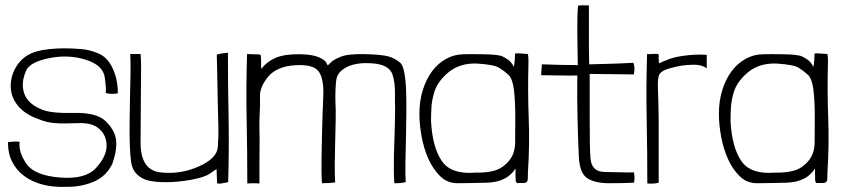

<svg xmlns="http://www.w3.org/2000/svg" viewBox="-20 -707 3259 743"><path d="M125 -509Q76 -496 49.5 -459Q23 -422 21.5 -378.5Q20 -335 48 -299.5Q76 -264 132 -245Q160 -233 193.5 -230.5Q227 -228 281.5 -230.5Q336 -233 364 -208.5Q392 -184 392.5 -143.5Q393 -103 352 -57.5Q311 -12 212 -20Q113 -28 82 -73.5Q51 -119 56 -158Q44 -161 11 -157V-155V-152Q11 -112 27.5 -80Q44 -48 73.5 -26Q103 -4 144 7Q185 18 236 16Q294 17 343 -4Q392 -25 415 -74Q434 -129 429 -166.5Q424 -204 389 -238Q354 -272 266.5 -270Q179 -268 143 -282.5Q107 -297 89 -318.5Q71 -340 68.5 -370Q66 -400 81 -433.5Q96 -467 170 -482Q244 -497 311.5 -476Q379 -455 385.5 -407Q392 -359 389 -347Q413 -341 436 -346Q436 -400 416 -442.5Q396 -485 362.5 -499.5Q329 -514 295 -517Q261 -520 230 -520Q199 -520 171.5 -517Q144 -514 125 -509Z M820 0Q820 3 825.5 3.5Q831 4 836 3Q841 2 863 -2Q867 -134 864.5 -257Q862 -380 862 -503Q837 -501 819 -496V-492Q820 -459 820.5 -426Q821 -393 822.5 -322Q824 -251 825 -217Q826 -183 823 -138.5Q820 -94 748.5 -62.5Q677 -31 600 -40Q523 -49 524 -158Q525 -267 525 -311Q525 -355 525.5 -386Q526 -417 526 -446Q526 -475 524 -498H484Q486 -464 485 -419Q484 -374 483 -325.5Q482 -277 481.5 -229.5Q481 -182 482.5 -142Q484 -102 488 -76.5Q492 -51 509 -33.5Q526 -16 552 -9Q578 -2 623.5 -2Q669 -2 720.5 -11.5Q772 -21 792.5 -35.5Q813 -50 818 -53Q819 -39 820 0Z M989 -493Q989 -496 981 -496.5Q973 -497 960.5 -497Q948 -497 936 -498Q932 -366 934.5 -243Q937 -120 937 3Q961 1 984 3V-1Q984 -51 984 -80.5Q984 -110 984.5 -138.5Q985 -167 984 -200.5Q983 -234 985 -269Q987 -296 986 -333.5Q985 -371 1018 -410.5Q1051 -450 1122 -454.5Q1193 -459 1213.5 -430Q1234 -401 1231 -334Q1228 -267 1226.5 -204Q1225 -141 1224.5 -110Q1224 -79 1224 -50Q1224 -21 1226 2Q1256 2 1277 -1Q1275 -31 1275.5 -72Q1276 -113 1277 -155.5Q1278 -198 1279 -241.5Q1280 -285 1278 -314Q1277 -361 1281 -395.5Q1285 -430 1324 -448.5Q1363 -467 1425 -461.5Q1487 -456 1499 -418Q1509 -388 1508.5 -344.5Q1508 -301 1509 -289Q1508 -204 1506.5 -172.5Q1505 -141 1504.5 -110Q1504 -79 1504 -50Q1504 -21 1506 2Q1526 3 1550 -2Q1548 -36 1549 -81Q1550 -126 1551 -174.5Q1552 -223 1552.5 -270.5Q1553 -318 1551.5 -358Q1550 -398 1544.5 -426.5Q1539 -455 1529 -464Q1508 -482 1482 -489Q1456 -496 1391 -497.5Q1326 -499 1297.5 -487Q1269 -475 1261 -466Q1253 -457 1248 -454Q1243 -466 1238 -471Q1217 -489 1182 -494Q1147 -499 1105 -496Q1063 -493 1035.5 -478Q1008 -463 991 -440Q990 -454 990.5 -465Q991 -476 989 -493Z M1973 -499Q1973 -473 1969 -448Q1959 -466 1949.5 -473.5Q1940 -481 1925 -488.5Q1910 -496 1853 -497Q1796 -498 1771 -497Q1736 -496 1705 -478.5Q1674 -461 1651.5 -430.5Q1629 -400 1616 -358Q1603 -316 1603 -266Q1603 -226 1611.5 -179Q1620 -132 1638 -92Q1656 -52 1683.5 -25Q1711 2 1750 2Q1785 2 1863.5 0Q1942 -2 1975 -55Q1975 -45 1975 -32.5Q1975 -20 1975.5 -10Q1976 0 1983 2Q1982 1 2010 1Q2022 -1 2022.5 -14Q2023 -27 2023 -40Q2030 -147 2026 -251.5Q2022 -356 2025 -464V-474Q2025 -480 2024.5 -486Q2024 -492 2023 -498Q1991 -500 1988.5 -500.5Q1986 -501 1979.5 -500.5Q1973 -500 1973 -499ZM1827 -461Q1892 -457 1912 -444.5Q1932 -432 1947.5 -417.5Q1963 -403 1968.5 -361.5Q1974 -320 1974 -253Q1974 -199 1973.5 -156Q1973 -113 1950.5 -85.5Q1928 -58 1897.5 -48Q1867 -38 1820 -39Q1725 -31 1689 -85Q1653 -139 1648 -239Q1648 -264 1649.5 -290Q1651 -316 1658 -341Q1669 -388 1714 -426Q1759 -464 1827 -461Z M2217 -685Q2215 -666 2214.5 -642Q2214 -618 2214 -587Q2214 -556 2215 -516.5Q2216 -477 2216 -455Q2200 -455 2148.5 -456Q2097 -457 2077 -458L2074 -416Q2095 -416 2146.5 -415Q2198 -414 2214 -415Q2213 -325 2215 -244Q2217 -163 2220 -100Q2223 -37 2252.5 -17.5Q2282 2 2337.5 2Q2393 2 2433 0Q2438 -15 2433 -40Q2416 -39 2393.5 -40Q2371 -41 2320 -41.5Q2269 -42 2265 -95Q2262 -128 2262 -242.5Q2262 -357 2262 -421L2433 -419Q2436 -438 2435 -447Q2434 -456 2431 -464Q2376 -461 2333.5 -460Q2291 -459 2260 -458Q2260 -473 2259.5 -487Q2259 -501 2259 -514V-686Q2233 -686 2231.5 -686.5Q2230 -687 2217 -685Z M2529 -496Q2529 -498 2520.5 -498.5Q2512 -499 2504 -498Q2496 -497 2484 -498Q2480 -366 2482.5 -243Q2485 -120 2485 3Q2512 5 2529 0V-4Q2529 -41 2529 -125Q2529 -209 2529 -240.5Q2529 -272 2528 -303Q2527 -334 2526 -363Q2524 -410 2534 -422.5Q2544 -435 2571 -442.5Q2598 -450 2617.5 -453Q2637 -456 2662 -456.5Q2687 -457 2704 -449L2715 -443Q2715 -463 2715 -494Q2715 -495 2700.5 -495.5Q2686 -496 2665 -495Q2644 -494 2620 -490.5Q2596 -487 2577 -481Q2563 -476 2548.5 -470Q2534 -464 2530 -462Q2530 -469 2529.5 -472Q2529 -475 2529 -477.5Q2529 -480 2529 -484Q2529 -488 2529 -496Z M3132 -499Q3132 -473 3128 -448Q3118 -466 3108.5 -473.5Q3099 -481 3084 -488.5Q3069 -496 3012 -497Q2955 -498 2930 -497Q2895 -496 2864 -478.5Q2833 -461 2810.5 -430.5Q2788 -400 2775 -358Q2762 -316 2762 -266Q2762 -226 2770.5 -179Q2779 -132 2797 -92Q2815 -52 2842.5 -25Q2870 2 2909 2Q2944 2 3022.5 0Q3101 -2 3134 -55Q3134 -45 3134 -32.5Q3134 -20 3134.5 -10Q3135 0 3142 2Q3141 1 3169 1Q3181 -1 3181.5 -14Q3182 -27 3182 -40Q3189 -147 3185 -251.5Q3181 -356 3184 -464V-474Q3184 -480 3183.5 -486Q3183 -492 3182 -498Q3150 -500 3147.5 -500.5Q3145 -501 3138.5 -500.5Q3132 -500 3132 -499ZM2986 -461Q3051 -457 3071 -444.5Q3091 -432 3106.5 -417.5Q3122 -403 3127.5 -361.5Q3133 -320 3133 -253Q3133 -199 3132.5 -156Q3132 -113 3109.5 -85.5Q3087 -58 3056.5 -48Q3026 -38 2979 -39Q2884 -31 2848 -85Q2812 -139 2807 -239Q2807 -264 2808.5 -290Q2810 -316 2817 -341Q2828 -388 2873 -426Q2918 -464 2986 -461Z"/></svg>

Font: Londrina Solid Thin
Style: Regular
Weight: 250
Designer: Marcelo Magalhaes
Foundry: Marcelo Magalhães
Version: Version 1.002